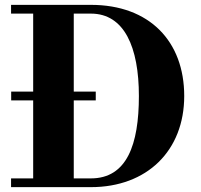

<svg xmlns="http://www.w3.org/2000/svg" viewBox="-20 -770 829 790"><path d="M354 0C585 0 738 -150 738 -375C738 -600 595 -750 354 -750H25.5V-714H116.5V-393H26V-357H116.5V-36H25.5V0ZM374 -357V-393H283.5V-714H354C492 -714 551.5 -575 551.5 -375C551.5 -175 502 -36 354 -36H283.5V-357Z"/></svg>

Font: Bodoni* 06
Style: Bold
Weight: 700
Version: Version 2.2